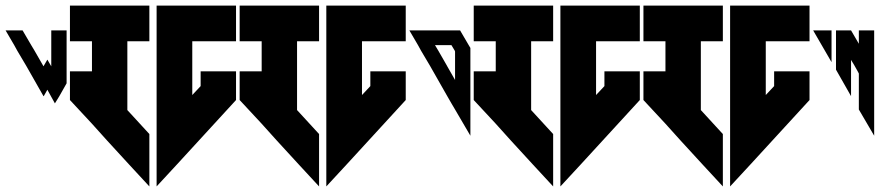

<svg xmlns="http://www.w3.org/2000/svg" viewBox="-20 -717 3157 689"><path d="M0 -608 31 -555 42 -535 74 -481 136 -372H137L150 -395L177 -346L193 -372L219 -418V-481V-524V-535V-555V-608H164V-555V-535V-481V-479L150 -503L136 -479L135 -481L104 -535L92 -555L61 -608Z M231 -697V-569H310V-461H231V-358L310 -273L319 -263L364 -213L442 -128L516 -48V-236L437 -322V-569H516V-697ZM542 -697V-569V-236V-48L616 -128L827 -358V-461H700V-408L670 -376V-569H827V-697H670Z M840 -697V-569H919V-461H840V-358L919 -273L928 -263L973 -213L1051 -128L1125 -48V-236L1046 -322V-569H1125V-697ZM1151 -697V-569V-236V-48L1225 -128L1436 -358V-461H1309V-408L1279 -376V-569H1436V-697H1279Z M1449 -608 1480 -555 1491 -535 1523 -481 1585 -372 1600 -346 1613 -324 1668 -230V-283V-438V-481V-535V-545L1662 -555L1631 -608H1572H1570H1510ZM1541 -555H1600L1612 -535L1613 -532V-481V-430L1585 -479L1584 -481L1553 -535Z M1680 -697V-569H1759V-461H1680V-358L1759 -273L1768 -263L1813 -213L1891 -128L1965 -48V-236L1886 -322V-569H1965V-697ZM1991 -697V-569V-236V-48L2065 -128L2276 -358V-461H2149V-408L2119 -376V-569H2276V-697H2119Z M2289 -697V-569H2368V-461H2289V-358L2368 -273L2377 -263L2422 -213L2500 -128L2574 -48V-236L2495 -322V-569H2574V-697ZM2600 -697V-569V-236V-48L2674 -128L2885 -358V-461H2758V-408L2728 -376V-569H2885V-697H2728Z M3034 -608H2980V-467L3034 -372V-479V-502L3045 -484L3059 -459L3062 -453V-377V-324L3117 -230V-283V-481V-535V-555V-608H3062V-560L3048 -584ZM2964 -608H2898L2964 -494Z"/></svg>

Font: ABC-Triangle-Monogram
Style: Regular
Weight: 400
Designer: Sadat Fauzi
Foundry: Intuisi Creative
Version: Version 001.000